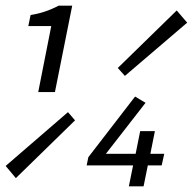

<svg xmlns="http://www.w3.org/2000/svg" viewBox="-48 -658 681 678"><path d="M87 -333 133 -566H52L60 -605Q112 -613 159 -638H207L146 -333ZM8 -29 -28 -72 192 -262 217 -233ZM393 -390 368 -418 576 -621 613 -578ZM407 0 422 -74H258L264 -103L429 -317L466 -295L326 -115H431L447 -195H499L483 -115H532L523 -74H474L459 0Z"/></svg>

Font: TypoPRO Source Code Pro
Style: Italic
Weight: 400
Italic angle: -11°
Monospace: yes
Designer: Paul D. Hunt, Teo Tuominen
Foundry: Adobe Systems Incorporated
Version: Version 1.030;PS 1.0;hotconv 1.0.84;makeotf.lib2.5.63406